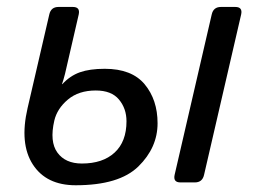

<svg xmlns="http://www.w3.org/2000/svg" viewBox="-20 -533 739 561"><path d="M60.5 -216.8 124 -490.7Q128.9 -512.7 150.9 -512.7H192.9Q214.8 -512.7 210 -490.7L169.9 -316.9Q165 -297.9 161.1 -287.1H162.1Q184.6 -311.5 213.4 -321.8Q242.2 -332 286.1 -332Q365.2 -332 402.8 -286.6Q440.4 -241.2 440.4 -172.9Q440.4 -101.6 384.3 -46.6Q328.1 8.3 201.2 8.3Q115.2 8.3 75.9 -52.5Q36.6 -113.3 60.5 -216.8ZM138.7 -180.7Q124.5 -119.1 147.7 -87.2Q170.9 -55.2 219.2 -55.2Q280.3 -55.2 314.9 -87.2Q349.6 -119.1 349.6 -178.7Q349.6 -215.8 327.6 -242.2Q305.7 -268.6 259.8 -268.6Q210 -268.6 178.5 -242.2Q147 -215.8 138.7 -180.7ZM507.3 0Q485.4 0 490.2 -22L598.6 -490.7Q603.5 -512.7 625.5 -512.7H667.5Q689.5 -512.7 684.6 -490.7L576.2 -22Q571.3 0 549.3 0Z"/></svg>

Font: Istok
Style: Italic
Weight: 500
Italic angle: -13°
Designer: Andrey V. Panov
Foundry: Andrey V. Panov
Version: Version 1.0.3